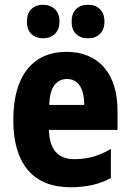

<svg xmlns="http://www.w3.org/2000/svg" viewBox="-20 -777 547 807"><path d="M259 -559Q361 -559 417.5 -493.5Q474 -428 474 -310V-231H186Q188 -108 293 -108Q334 -108 370 -118Q406 -128 446 -151V-29Q377 10 277 10Q158 10 97 -62.5Q36 -135 36 -272Q36 -412 94.5 -485.5Q153 -559 259 -559ZM261 -445Q230 -445 209.5 -420Q189 -395 187 -336H334Q334 -388 315.5 -416.5Q297 -445 261 -445ZM93 -686Q93 -721 112 -739Q131 -757 161 -757Q191 -757 210.5 -738.5Q230 -720 230 -686Q230 -653 210.5 -634.5Q191 -616 161 -616Q131 -616 112 -634Q93 -652 93 -686ZM281 -686Q281 -721 300 -739Q319 -757 350 -757Q381 -757 400 -738.5Q419 -720 419 -686Q419 -653 400 -634.5Q381 -616 350 -616Q319 -616 300 -634Q281 -652 281 -686Z"/></svg>

Font: Noto Sans Tamil Condensed ExtraBold
Style: Regular
Weight: 800
Width: 3
Designer: Jelle Bosma - Monotype Design Team
Foundry: Monotype Imaging Inc.
Version: Version 2.004; ttfautohint (v1.8.4.7-5d5b)